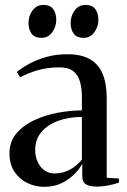

<svg xmlns="http://www.w3.org/2000/svg" viewBox="-20 -732 503 761"><path d="M155 8.5Q120 8.5 88.8 -6.5Q57.5 -21.5 37.5 -51Q17.5 -80.5 17.5 -124.5Q17.5 -170.5 45 -203Q72.5 -235.5 116 -255.8Q159.5 -276 209.5 -285.2Q259.5 -294.5 304.5 -294.5V-348.5Q304.5 -382.5 296.8 -409Q289 -435.5 270 -450.2Q251 -465 216 -465Q168 -465 128.2 -453.2Q88.5 -441.5 60 -425.5L46.5 -446.5Q65 -462 94.2 -478.2Q123.5 -494.5 162 -505.8Q200.5 -517 247 -517Q302 -517 336.2 -497.5Q370.5 -478 386.8 -439.2Q403 -400.5 403 -342V-27.5L451.5 -24.5V-8Q441 -4.5 427 -1Q413 2.5 396.5 5Q380 7.5 361.5 7.5Q335 7.5 320.5 -1.5Q306 -10.5 306 -34.5V-83Q297.5 -65.5 277 -44Q256.5 -22.5 226 -7Q195.5 8.5 155 8.5ZM194.5 -44.5Q229 -44.5 255.8 -58.8Q282.5 -73 304.5 -99V-268.5Q253 -268.5 211 -253.2Q169 -238 144.2 -208.8Q119.5 -179.5 119.5 -138Q119.5 -110.5 129.8 -89.2Q140 -68 157.2 -56.2Q174.5 -44.5 194.5 -44.5ZM144 -582Q117 -582 105 -598.8Q93 -615.5 93 -641Q93 -669.5 109.2 -691Q125.5 -712.5 151.5 -712.5H152.5Q179 -712.5 191 -695.8Q203 -679 203 -653.5Q203 -626 187 -604Q171 -582 144.5 -582ZM310.5 -582Q284 -582 272 -598.8Q260 -615.5 260 -641Q260 -669.5 276.2 -691Q292.5 -712.5 318.5 -712.5H319.5Q346 -712.5 358 -695.8Q370 -679 370 -653.5Q370 -626 353.8 -604Q337.5 -582 311.5 -582Z"/></svg>

Font: Merriweather 144pt
Style: Regular
Weight: 400
Version: Version 2.100